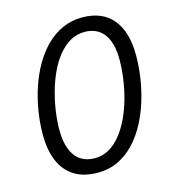

<svg xmlns="http://www.w3.org/2000/svg" viewBox="-109 -815 823 915"><g transform="rotate(-15 302.5 -358.0)"><path d="M262.2 9.8Q193.4 9.8 147.2 -18.6Q101.1 -46.9 77.6 -101.3Q54.2 -155.8 54.2 -233.4Q54.2 -290.5 63.7 -348.6Q73.2 -406.7 91.6 -461.9Q109.9 -517.1 137.5 -564.7Q165 -612.3 200.9 -648.2Q236.8 -684.1 281.5 -704.3Q326.2 -724.6 378.9 -724.6Q477.1 -724.6 529.3 -662.8Q581.5 -601.1 581.5 -483.9Q581.5 -431.2 573.2 -374.3Q564.9 -317.4 547.9 -262Q530.8 -206.5 504.6 -157.7Q478.5 -108.9 443.1 -71.3Q407.7 -33.7 362.5 -12Q317.4 9.8 262.2 9.8ZM266.1 -60.5Q304.7 -60.5 336.9 -79.3Q369.1 -98.1 395 -130.9Q420.9 -163.6 440.7 -205.8Q460.4 -248 473.6 -295.7Q486.8 -343.3 493.4 -391.8Q500 -440.4 500 -485.4Q500 -568.4 466.8 -611.6Q433.6 -654.8 372.6 -654.8Q333 -654.8 300 -635.5Q267.1 -616.2 240.7 -583Q214.4 -549.8 194.8 -507.3Q175.3 -464.8 162.4 -417.5Q149.4 -370.1 142.8 -323Q136.2 -275.9 136.2 -233.9Q136.2 -177.2 151.4 -138.4Q166.5 -99.6 195.6 -80.1Q224.6 -60.5 266.1 -60.5Z"/></g></svg>

Font: Open Sans SemiCondensed
Style: Italic
Weight: 400
Width: 4
Italic angle: -12°
Designer: Monotype Design Team
Foundry: Monotype Imaging Inc.
Version: Version 3.000